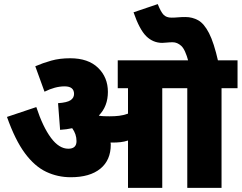

<svg xmlns="http://www.w3.org/2000/svg" viewBox="-20 -916 1178 936"><path d="M520 -211Q520 -135 469 -93.5Q418 -52 325 -52Q261 -52 205 -78.5Q149 -105 101.5 -169Q54 -233 14 -346L157 -394Q189 -297 228.5 -244Q268 -191 313 -191Q353 -191 353 -228Q353 -262 332 -291Q305 -285 273 -283L263 -413Q307 -416 324 -427.5Q341 -439 341 -458Q341 -495 295 -495Q249 -495 197 -469L152 -593Q189 -609 230 -620.5Q271 -632 322 -632Q410 -632 458 -585.5Q506 -539 506 -468Q506 -398 462 -353L463 -352Q474 -350 487 -349.5Q500 -349 515 -349Q539 -349 560.5 -351.5Q582 -354 604 -362V-486H554V-622H1138V-486H1060V0H893V-486H771V0H604V-231Q586 -225 567.5 -223Q549 -221 530 -221Q525 -221 519 -221Q520 -216 520 -211ZM899 -615Q883 -675 863.5 -692.5Q844 -710 822 -710Q807 -710 793.5 -708.5Q780 -707 771 -707Q726 -707 693 -739.5Q660 -772 631 -856L749 -896Q764 -858 777.5 -844Q791 -830 816 -830Q832 -830 848 -831.5Q864 -833 884 -833Q918 -833 946.5 -817Q975 -801 999 -754.5Q1023 -708 1044 -615Z"/></svg>

Font: Noto Sans SemiCondensed Black
Style: Regular
Weight: 900
Width: 4
Designer: Monotype Design Team
Foundry: Monotype Imaging Inc.
Version: Version 2.013; ttfautohint (v1.8.4.7-5d5b)